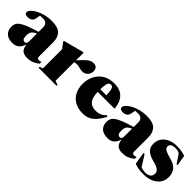

<svg xmlns="http://www.w3.org/2000/svg" viewBox="181 -1445 2378 2378"><g transform="rotate(45 1370.5 -256.0)"><path d="M594 -45.5Q554.5 -13.5 517.8 0.8Q481 15 430.5 15Q373 15 344.8 -11.5Q316.5 -38 309.5 -99.5Q291 -39 256.8 -12.8Q222.5 13.5 174.5 13.5Q96 13.5 58.8 -23.8Q21.5 -61 21.5 -121Q21.5 -150.5 31.5 -174.2Q41.5 -198 70.5 -219.8Q99.5 -241.5 156 -264.2Q212.5 -287 306 -314.5V-396Q306 -430 286.5 -450.5Q267 -471 226.5 -471Q197 -471 176 -469Q169.5 -424 164.2 -405.8Q159 -387.5 151.5 -376.5Q142.5 -364 124.8 -355.5Q107 -347 84 -347Q53.5 -347 40.2 -356.5Q27 -366 27 -381Q27 -404.5 51.5 -429.8Q76 -455 117.8 -477.2Q159.5 -499.5 213 -513.2Q266.5 -527 324 -527Q434.5 -527 479.8 -480.8Q525 -434.5 525 -354V-100Q525 -69 554.5 -69Q574 -69 594 -76.5ZM229 -174.5Q229 -135 240.2 -118.8Q251.5 -102.5 272.5 -102.5Q288 -102.5 297 -113.5Q306 -124.5 306 -154.5V-285.5Q257 -263.5 243 -239.2Q229 -215 229 -174.5Z M1066 -523.5Q1097.5 -523.5 1115.5 -503.5Q1133.5 -483.5 1133.5 -451.5Q1133.5 -410.5 1106 -380.2Q1078.5 -350 1040 -350Q1013 -350 995.2 -354.2Q977.5 -358.5 961.8 -362.8Q946 -367 924.5 -367Q898 -367 882.5 -359.5V-34L935.5 -16.5V0H620.5V-16.5L663.5 -34V-369L607.5 -441.5V-458L869 -527H882.5V-392Q932.5 -449.5 963.8 -477.5Q995 -505.5 1018 -514.5Q1041 -523.5 1066 -523.5Z M1422.5 -527Q1527 -527 1581.8 -468.2Q1636.5 -409.5 1644.5 -306.5H1348.5Q1351.5 -207 1388.5 -164.8Q1425.5 -122.5 1496.5 -122.5Q1536.5 -122.5 1567.5 -135.2Q1598.5 -148 1637 -184.5L1651.5 -171.5Q1614 -101.5 1576.5 -60.8Q1539 -20 1497.8 -2.5Q1456.5 15 1406.5 15Q1327 15 1268.5 -16.2Q1210 -47.5 1178 -106Q1146 -164.5 1146 -245Q1146 -320 1177 -384.2Q1208 -448.5 1269.5 -487.8Q1331 -527 1422.5 -527ZM1404.5 -487Q1387 -487 1375 -476.8Q1363 -466.5 1356.2 -437.5Q1349.5 -408.5 1348.5 -352H1455.5Q1451.5 -432.5 1439.8 -459.8Q1428 -487 1404.5 -487Z M2260 -45.5Q2220.5 -13.5 2183.8 0.8Q2147 15 2096.5 15Q2039 15 2010.8 -11.5Q1982.5 -38 1975.5 -99.5Q1957 -39 1922.8 -12.8Q1888.5 13.5 1840.5 13.5Q1762 13.5 1724.8 -23.8Q1687.5 -61 1687.5 -121Q1687.5 -150.5 1697.5 -174.2Q1707.5 -198 1736.5 -219.8Q1765.5 -241.5 1822 -264.2Q1878.5 -287 1972 -314.5V-396Q1972 -430 1952.5 -450.5Q1933 -471 1892.5 -471Q1863 -471 1842 -469Q1835.5 -424 1830.2 -405.8Q1825 -387.5 1817.5 -376.5Q1808.5 -364 1790.8 -355.5Q1773 -347 1750 -347Q1719.5 -347 1706.2 -356.5Q1693 -366 1693 -381Q1693 -404.5 1717.5 -429.8Q1742 -455 1783.8 -477.2Q1825.5 -499.5 1879 -513.2Q1932.5 -527 1990 -527Q2100.5 -527 2145.8 -480.8Q2191 -434.5 2191 -354V-100Q2191 -69 2220.5 -69Q2240 -69 2260 -76.5ZM1895 -174.5Q1895 -135 1906.2 -118.8Q1917.5 -102.5 1938.5 -102.5Q1954 -102.5 1963 -113.5Q1972 -124.5 1972 -154.5V-285.5Q1923 -263.5 1909 -239.2Q1895 -215 1895 -174.5Z M2517 -527Q2563.5 -527 2597.5 -521.2Q2631.5 -515.5 2666.5 -504L2690 -363H2674L2596 -478.5Q2578 -488 2560.2 -492Q2542.5 -496 2525 -496Q2438 -496 2438 -440.5Q2438 -424 2447.2 -411Q2456.5 -398 2484 -385.8Q2511.5 -373.5 2567.5 -358.5Q2651 -336.5 2685 -291.8Q2719 -247 2719 -180Q2719 -123 2688 -79Q2657 -35 2601 -10Q2545 15 2469 15Q2412.5 15 2374 7.5Q2335.5 0 2311 -11.5L2284.5 -173.5H2303.5L2394 -31Q2412 -23 2432 -19.2Q2452 -15.5 2471.5 -15.5Q2516 -15.5 2542.2 -35Q2568.5 -54.5 2568.5 -95Q2568.5 -126.5 2541.5 -147.8Q2514.5 -169 2440 -188Q2365.5 -207 2327.8 -242.5Q2290 -278 2290 -340Q2290 -395.5 2318.5 -437.5Q2347 -479.5 2398.2 -503.2Q2449.5 -527 2517 -527Z"/></g></svg>

Font: Newsreader 72pt ExtraBold
Style: Regular
Weight: 800
Designer: Hugues Gentile
Foundry: Production Type
Version: Version 1.003; ttfautohint (v1.8.3)